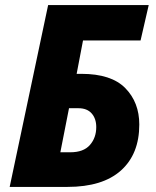

<svg xmlns="http://www.w3.org/2000/svg" viewBox="-20 -734 614 754"><path d="M18 0 169 -714H564L532 -575H306L281 -444H300Q417 -444 472 -388Q527 -332 527 -245Q527 -129 455 -64.5Q383 0 245 0ZM217 -136H256Q308 -136 333 -164.5Q358 -193 358 -235Q358 -268 340 -288.5Q322 -309 288 -309H251Z"/></svg>

Font: Noto Sans Disp ExtBd
Style: Italic
Weight: 800
Italic angle: -12°
Designer: Monotype Design Team
Foundry: Monotype Imaging Inc.
Version: Version 2.000;GOOG;noto-source:20170915:90ef993387c0